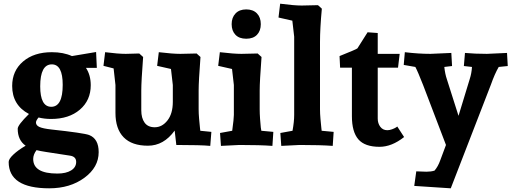

<svg xmlns="http://www.w3.org/2000/svg" viewBox="-20 -786 2776 1041"><path d="M505 -418H446Q472 -379 472 -324Q472 -242 413 -191.5Q354 -141 257 -141Q221 -141 189 -149Q175 -132 175 -122Q175 -106 194 -97.5Q213 -89 258 -84Q433 -65 463 -54Q515 -34 515 39Q515 121 437.5 178Q360 235 247 235Q27 235 27 92Q27 76 52.5 52Q78 28 119 4Q76 -26 76 -88Q76 -108 137 -168Q46 -216 46 -320Q46 -402 105 -452.5Q164 -503 261 -503Q324 -503 370 -482L501 -504ZM178 28Q160 52 160 76Q160 155 291 155Q338 155 365.5 138Q393 121 393 92Q393 63 360 58L230 38Q197 33 178 28ZM261 -437Q198 -437 198 -318Q198 -207 258 -207Q320 -207 320 -326Q320 -437 261 -437Z M832 -429 841 -503Q916 -494 958 -494L1046 -496L1067 -477Q1057 -345 1057 -295V-193Q1057 -171 1059.5 -142Q1062 -113 1064 -95L1066 -77L1126 -71L1120 5Q1071 0 936 0L927 -78Q868 4 782 4Q695 4 650.5 -41.5Q606 -87 606 -174V-325L596 -415L541 -429L550 -503Q620 -494 662 -494L735 -496L756 -477Q746 -345 746 -295V-188Q746 -146 764 -121Q782 -96 819 -96Q859 -96 888 -133Q917 -170 917 -234V-325L907 -412Z M1462 -71 1457 5Q1391 0 1278 0L1178 5L1173 -65L1239 -77Q1248 -143 1248 -163V-325L1238 -412L1163 -429L1172 -503Q1247 -494 1289 -494L1377 -496L1398 -477Q1388 -345 1388 -295V-193Q1388 -171 1390 -142Q1392 -113 1394 -95L1397 -77ZM1394 -655Q1394 -619 1373.5 -597.5Q1353 -576 1315 -576Q1277 -576 1256.5 -597.5Q1236 -619 1236 -655Q1236 -691 1257 -713Q1278 -735 1315 -735Q1352 -735 1373 -713.5Q1394 -692 1394 -655Z M1490 -691 1499 -766Q1574 -756 1616 -756L1704 -758L1725 -739Q1715 -632 1715 -557V-193Q1715 -171 1717.5 -142Q1720 -113 1722 -95L1724 -77L1789 -71L1784 5Q1718 0 1605 0L1505 5L1500 -65L1566 -77Q1575 -126 1575 -163V-587L1565 -674Z M2134 -100 2171 -43Q2104 10 2038 10Q1958 10 1923 -30.5Q1888 -71 1888 -156V-419H1824L1821 -482Q1914 -519 1918 -524L1973 -611L2028 -607V-494H2147L2138 -419H2028V-143Q2028 -117 2042 -98.5Q2056 -80 2080 -80Q2092 -80 2105.5 -85Q2119 -90 2127 -95Z M2466 -158 2527 -358Q2537 -389 2539 -423L2495 -428L2501 -499Q2555 -494 2620 -494L2729 -499L2733 -428L2684 -423Q2662 -385 2642 -328L2424 235L2226 222L2237 143L2292 145Q2317 145 2336 139Q2355 117 2367 83L2398 0L2274 -325Q2245 -399 2232 -423L2169 -434L2175 -503Q2249 -494 2314 -494L2427 -499L2431 -428L2389 -423Q2393 -385 2403 -356Z"/></svg>

Font: Andada
Style: Bold
Weight: 700
Designer: Carolina Giovagnoli
Foundry: Carolina Giovagnoli
Version: Version 1.003